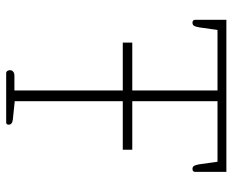

<svg xmlns="http://www.w3.org/2000/svg" viewBox="-84 -650 735 606"><g transform="rotate(90 283.0 -347.5)"><path d="M202 -12Q202 -18 206.5 -22Q211 -26 220 -26H266V-368H115V-398H266V-667H75L67 -610Q65 -598 62 -593Q59 -588 52 -588Q43 -588 43 -597V-695H523V-597Q523 -588 514 -588Q507 -588 504 -593Q501 -598 499 -610L491 -667H300V-398H453V-368H300V-27L358 -21Q374 -19 374 -8Q374 0 367 0H211Q207 0 204.5 -3.5Q202 -7 202 -12Z"/></g></svg>

Font: Maitree ExtraLight
Style: Regular
Weight: 250
Designer: CadsonDemak Team
Foundry: CadsonDemak
Version: Version 1.002